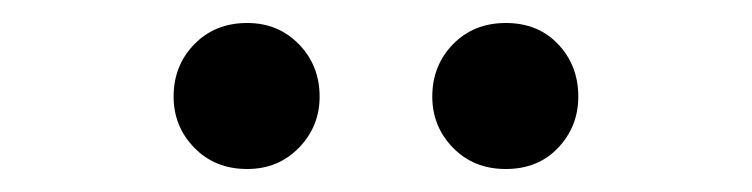

<svg xmlns="http://www.w3.org/2000/svg" viewBox="-20 -801 654 167"><path d="M195 -654Q167 -654 149 -672.5Q131 -691 131 -717Q131 -744 149 -762.5Q167 -781 195 -781Q222 -781 240 -762.5Q258 -744 258 -717Q258 -691 240 -672.5Q222 -654 195 -654ZM420 -654Q392 -654 374 -672.5Q356 -691 356 -717Q356 -744 374 -762.5Q392 -781 420 -781Q448 -781 465.5 -762.5Q483 -744 483 -717Q483 -691 465.5 -672.5Q448 -654 420 -654Z"/></svg>

Font: Kinto Sans Med
Style: Regular
Weight: 500
Designer: Authors: Ryoko NISHIZUKA  (kana & ideographs); Paul D. Hunt (Latin, Greek & Cyrillic); Wenlong ZHANG  (bopomofo); Sandol
Foundry: Adobe Systems Incorporated, ookami Inc.
Version: Version 0.001